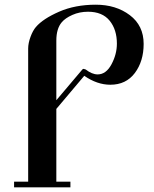

<svg xmlns="http://www.w3.org/2000/svg" viewBox="-20 -798 657 818"><path d="M388 -778Q474 -778 533 -733.5Q592 -689 592 -611Q592 -537 554.5 -487Q517 -437 450 -437Q394 -437 339 -475L220 -334V-24H280V0H40V-24H100V-591Q100 -614 110 -641Q120 -668 133 -683Q163 -718 231.5 -748Q300 -778 388 -778ZM220 -625V-371L330 -501Q335 -507 341 -503Q342 -503 343 -502.5Q344 -502 345 -502Q372 -481 396 -481Q432 -481 455 -524Q478 -567 478 -612Q478 -672 447 -710Q416 -748 355 -748Q319 -748 288.5 -734.5Q258 -721 243 -703Q220 -676 220 -625Z"/></svg>

Font: Ponomar Unicode TT
Style: Regular
Weight: 400
Designer: Vladislav V. Dorosh, Yuri A.W. Shardt, Nikita Simmons, Aleksandr Andreev
Foundry: Ponomar Project
Version: 1.1